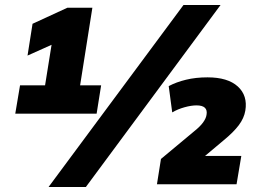

<svg xmlns="http://www.w3.org/2000/svg" viewBox="-20 -736 1028 767"><path d="M41 0ZM41 -282ZM41 -282 60 -395H160L186 -557L90 -514L110 -641L249 -705H349L300 -395H384L366 -282ZM323 11H174L713 -716H861ZM607 0 623 -101 755 -211Q779 -230 791 -246.5Q803 -263 805 -277Q812 -315 765 -315Q744 -315 717 -307.5Q690 -300 668 -287L654 -392Q684 -408 723 -417.5Q762 -427 809 -427Q890 -427 930 -390.5Q970 -354 960 -294Q955 -264 934 -236Q913 -208 874 -176L799 -113H944L925 0Z"/></svg>

Font: Winston ExtraBold
Style: Italic
Weight: 800
Italic angle: -9°
Designer: Original fonts by Vernon Adams / Changes by Cristiano Sobral
Foundry: Original fonts by Vernon Adams / Changes by Cristiano Sobral
Version: Version 2.503;July 17, 2020;FontCreator 13.0.0.2655 64-bit